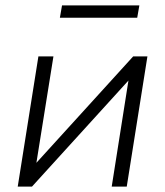

<svg xmlns="http://www.w3.org/2000/svg" viewBox="-20 -695 615 715"><path d="M46 0 123 -485H179L110 -54H84L476 -485H529L452 0H396L464 -431H491L99 0ZM203 -629 211 -675H499L491 -629Z"/></svg>

Font: Nunito Sans 12pt Light
Style: Italic
Weight: 300
Italic angle: -9°
Designer: Vernon Adams
Foundry: Vernon Adams
Version: Version 3.101;gftools[0.9.27]